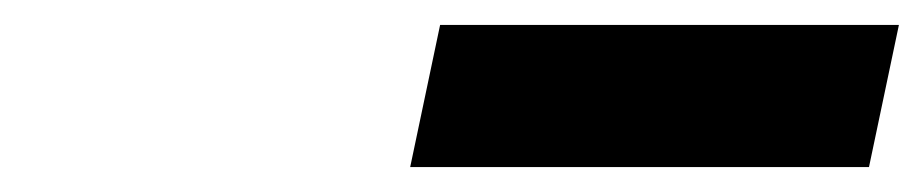

<svg xmlns="http://www.w3.org/2000/svg" viewBox="-20 -781 741 154"><path d="M333 -761H701L677 -647H309Z"/></svg>

Font: Azeret Mono
Style: Bold Italic
Weight: 700
Italic angle: -12°
Designer: Martin Vácha
Foundry: Displaay
Version: Version 1.000; Glyphs 3.0.3, build 3074